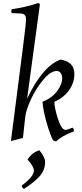

<svg xmlns="http://www.w3.org/2000/svg" viewBox="-20 -896 532 1247"><path d="M200 212Q200 185 159 140Q188 94 236 80Q273 125 273 156Q273 208 238.5 247.5Q204 287 135 331Q121 320 121 309Q200 251 200 212ZM56 -811 53 -823 56 -836Q148 -849 227 -876Q235 -876 239 -867L156 -255Q257 -467 373 -509Q463 -495 463 -416Q463 -357 427 -308Q391 -259 333 -235Q333 -198 356 -125Q379 -52 407 -52Q413 -52 452 -67Q460 -60 460 -43Q380 -13 344 23L325 16Q304 -24 282 -102Q260 -180 256 -235Q317 -259 350.5 -303.5Q384 -348 384 -387Q384 -408 374.5 -421.5Q365 -435 348 -435Q309 -435 261.5 -378.5Q214 -322 181.5 -252Q149 -182 144 -137L129 0L51 20L124 -549Q149 -745 149 -766.5Q149 -788 142 -797Q135 -806 119 -808Q74 -811 56 -811Z"/></svg>

Font: Rosarivo
Style: Italic
Weight: 400
Version: Version 1.003